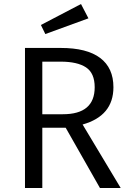

<svg xmlns="http://www.w3.org/2000/svg" viewBox="-20 -933 646 953"><path d="M419 -842 205 -764 183 -809 382 -913ZM476 0 306 -299H190V0H104V-695H282Q411 -695 477 -645.5Q543 -596 543 -500Q543 -358 390 -315L579 0ZM190 -366H292Q450 -366 450 -500Q450 -570 407 -598.5Q364 -627 281 -627H190Z"/></svg>

Font: Sedus Text
Style: Regular
Weight: 400
Designer: TypeMates
Foundry: TypeMates, Runge Thomsen GbR
Version: Version 4.202;PS 004.202;hotconv 1.0.88;makeotf.lib2.5.64775